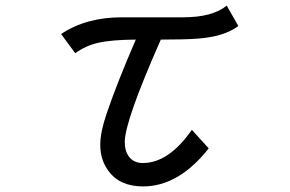

<svg xmlns="http://www.w3.org/2000/svg" viewBox="-20 -627 1040 689"><path d="M199.2 -504.9Q289.1 -564.9 417 -564.9H637.2Q742.7 -564.9 793.5 -606.9L835.4 -533.7Q784.2 -495.1 688 -488.3Q645 -484.9 557.1 -484.9Q427.7 -192.4 427.7 -117.2Q427.7 -85 442.4 -65.4Q459.5 -42 492.7 -42Q585.4 -42 668.5 -161.1L729 -94.7Q621.6 42 493.2 42Q408.7 42 368.2 -15.1Q339.8 -54.2 339.8 -107.4Q339.8 -152.8 362.8 -219.7Q398.9 -326.7 467.3 -484.9Q379.4 -484.4 331.1 -473.1Q287.1 -462.9 250 -436Z"/></svg>

Font: FORM UDPGothic
Style: Regular
Weight: 400
Foundry: Pronama LLC
Version: Version 1.05101